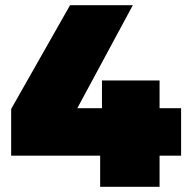

<svg xmlns="http://www.w3.org/2000/svg" viewBox="-20 -720 722 740"><path d="M23 -120H366V0H595V-120H678V-303H595V-410H373V-303H278L492 -700H250L23 -300Z"/></svg>

Font: Chess Sans Black
Style: Regular
Weight: 900
Designer: Wolf Bōese
Foundry: Wolf Bōese
Version: Version 7.223;Glyphs 3.3 (3306)